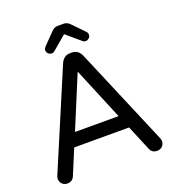

<svg xmlns="http://www.w3.org/2000/svg" viewBox="-155 -995 1008 1118"><g transform="rotate(-20 348.5 -436.0)"><path d="M484 -262 349 -587 214 -262ZM667 -60Q672 -48 672 -40Q672 -21 659.5 -8Q647 5 627 5Q596 5 584 -23L519 -179H179L114 -23Q102 5 71 5Q51 5 38.5 -8Q26 -21 26 -40Q26 -48 31 -60L286 -662Q304 -703 344 -703H354Q394 -703 412 -662ZM484 -766Q484 -755 475 -746.5Q466 -738 454 -738Q443 -738 436 -745L349 -819L262 -745Q255 -738 244 -738Q232 -738 223 -746.5Q214 -755 214 -766V-768Q214 -779 222 -787L290 -857Q308 -877 330 -877H368Q390 -877 408 -857L476 -787Q484 -779 484 -766Z"/></g></svg>

Font: VarelaRound
Style: Regular
Weight: 400
Designer: Joe Prince, Avraham Cornfeld
Foundry: Joe Prince, Avraham Cornfeld
Version: Version 2.000;PS 002.000;hotconv 1.0.88;makeotf.lib2.5.64775